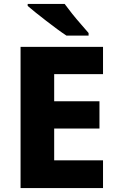

<svg xmlns="http://www.w3.org/2000/svg" viewBox="-20 -951 595 971"><path d="M501 0H84V-714H501V-576H254V-439H483V-301H254V-140H501ZM307 -931Q323 -909 345 -881.5Q367 -854 389.5 -828.5Q412 -803 428 -784V-771H316Q296 -784 269.5 -803.5Q243 -823 214.5 -845Q186 -867 161 -887Q136 -907 120 -921V-931Z"/></svg>

Font: Noto Sans Myanmar ExtraBold
Style: Regular
Weight: 800
Designer: Monotype Design Team
Foundry: Monotype Imaging Inc.
Version: Version 2.107; ttfautohint (v1.8.4.7-5d5b)